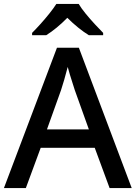

<svg xmlns="http://www.w3.org/2000/svg" viewBox="-20 -961 694 981"><path d="M540 0 464 -206H188L112 0H0L271 -717H383L653 0ZM362 -501Q359 -512 351.5 -534Q344 -556 337 -580Q330 -604 326 -619Q318 -588 308 -553Q298 -518 292 -501L220 -300H434ZM382 -941Q395 -919 417.5 -891.5Q440 -864 464.5 -837.5Q489 -811 507 -793V-781H434Q408 -797 379.5 -820Q351 -843 324 -870Q270 -815 216 -781H144V-793Q163 -812 186.5 -838Q210 -864 232 -891.5Q254 -919 268 -941Z"/></svg>

Font: Noto Sans Sinhala UI Medium
Style: Regular
Weight: 500
Designer: Jelle Bosma - Monotype Design Team
Foundry: Monotype Imaging Inc.
Version: Version 2.006; ttfautohint (v1.8.4.7-5d5b)